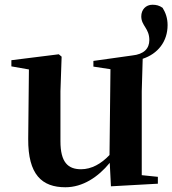

<svg xmlns="http://www.w3.org/2000/svg" viewBox="-20 -774 727 810"><path d="M448 12 646 1V-28L578 -35V-389L582 -526C646 -547 687 -599 687 -668C687 -697 679 -720 666 -741C652 -751 639 -754 623 -754C595 -754 576 -733 576 -705C576 -665 610 -655 610 -605C610 -569 587 -545 538 -540L374 -517V-493L446 -482L442 -120C407 -83 366 -60 322 -60C267 -60 235 -89 235 -178V-389L240 -535L228 -545L28 -520V-494L102 -481L99 -188C98 -37 157 16 256 16C329 16 394 -27 443 -87Z"/></svg>

Font: Source Han Serif CN
Style: Bold
Weight: 700
Designer: Ryoko NISHIZUKA 西塚涼子 (kana & ideographs); Frank Grießhammer (Latin, Greek & Cyrillic); Wenlong ZHANG 张文龙 (bopomofo); San
Foundry: Adobe
Version: Version 2.003;hotconv 1.1.1;makeotfexe 2.6.0